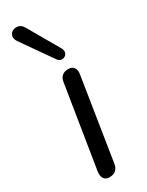

<svg xmlns="http://www.w3.org/2000/svg" viewBox="-205 -799 642 839"><g transform="rotate(-30 116.0 -379.0)"><path d="M76 7Q57 7 48.5 -5.5Q40 -18 43 -41L109 -453Q115 -493 155 -493Q174 -493 183 -480.5Q192 -468 188 -446L123 -33Q116 7 76 7ZM130 -558 23 -711Q12 -728 16 -741.5Q20 -755 33 -761Q46 -767 61 -763Q76 -759 86 -740L176 -584Q184 -567 176.5 -555.5Q169 -544 155 -543Q141 -542 130 -558Z"/></g></svg>

Font: Nunito
Style: Italic
Weight: 400
Italic angle: -9°
Designer: Vernon Adams
Foundry: Vernon Adams
Version: Version 3.601; ttfautohint (v1.8.2.53-6de2)